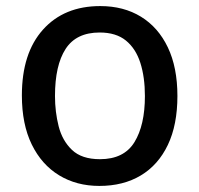

<svg xmlns="http://www.w3.org/2000/svg" viewBox="-20 -601 656 632"><path d="M307 11Q232 11 174.5 -24Q117 -59 84.5 -125.5Q52 -192 52 -287Q52 -426 121.5 -503.5Q191 -581 310 -581Q387 -581 444 -546Q501 -511 532.5 -445Q564 -379 564 -285Q564 -190 532.5 -124Q501 -58 443.5 -23.5Q386 11 307 11ZM309 -77Q388 -77 422.5 -133Q457 -189 457 -285Q457 -347 442 -394Q427 -441 394.5 -467.5Q362 -494 308 -494Q231 -494 196 -440Q161 -386 161 -285Q161 -233 173 -185.5Q185 -138 217 -107.5Q249 -77 309 -77Z"/></svg>

Font: Menbere
Style: Regular
Weight: 400
Designer: Aleme Tadesse
Foundry: Sorkin Type Co
Version: Version 1.000